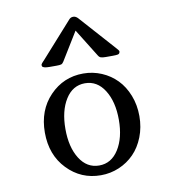

<svg xmlns="http://www.w3.org/2000/svg" viewBox="-88 -878 876 966"><g transform="rotate(-10 350.0 -395.0)"><path d="M350.1 9.8Q249 9.8 179 -63Q108.9 -135.7 108.9 -250Q108.9 -364.3 179 -437Q249 -509.8 350.1 -509.8Q399.4 -509.8 443.6 -491Q487.8 -472.2 520.5 -438.7Q553.2 -405.3 572.5 -356.2Q591.8 -307.1 591.8 -250Q591.8 -192.9 572.5 -143.8Q553.2 -94.7 520.5 -61.3Q487.8 -27.8 443.6 -9Q399.4 9.8 350.1 9.8ZM152.8 -581.1Q150.4 -587.9 152.6 -592Q154.8 -596.2 163.6 -605.5Q166 -607.4 167 -608.9L328.1 -789.1Q336.9 -799.8 350.1 -799.8Q362.3 -799.8 373 -789.1L534.2 -608.9Q548.3 -593.8 549.3 -588.9Q549.8 -585.4 547.9 -581.1Q545.9 -575.2 538.1 -573.5Q530.3 -571.8 512.2 -571.8H477.1Q460.4 -571.8 452.4 -574.5Q444.3 -577.1 439 -585.9L350.1 -729L262.2 -585.9Q256.3 -576.2 249.3 -574Q242.2 -571.8 225.1 -571.8H189.9Q158.2 -571.8 152.8 -581.1ZM250.7 -401.4Q213.9 -342.8 213.9 -250Q213.9 -157.2 250.7 -98.6Q287.6 -40 350.1 -40Q412.6 -40 449.7 -98.9Q486.8 -157.7 486.8 -250Q486.8 -342.3 449.7 -401.1Q412.6 -460 350.1 -460Q287.6 -460 250.7 -401.4Z"/></g></svg>

Font: Director
Style: Regular
Weight: 400
Designer: Ange Degheest & May Jolivet & Justine Herbel
Foundry: Velvetyne Type Foundry
Version: Version 1.000;FEAKit 1.0